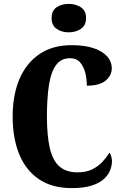

<svg xmlns="http://www.w3.org/2000/svg" viewBox="-20 -956 631 986"><path d="M349 10Q247 10 179.5 -36Q112 -82 78.5 -164.5Q45 -247 45 -358Q45 -467 79.5 -549Q114 -631 181.5 -677.5Q249 -724 348 -724Q417 -724 462.5 -708Q508 -692 531 -665.5Q554 -639 554 -606Q554 -568 522.5 -542Q491 -516 426 -516Q426 -550 418 -582Q410 -614 391.5 -635.5Q373 -657 339 -657Q294 -657 268 -622Q242 -587 231.5 -520Q221 -453 221 -358Q221 -258 236 -194.5Q251 -131 285.5 -101Q320 -71 378 -71Q423 -71 454 -86.5Q485 -102 506.5 -125.5Q528 -149 542 -172Q548 -165 551.5 -152Q555 -139 555 -128Q555 -107 546 -83Q537 -59 515 -38Q493 -17 452.5 -3.5Q412 10 349 10ZM333 -790Q296 -790 270.5 -808Q245 -826 245 -863Q245 -901 270.5 -918.5Q296 -936 333 -936Q369 -936 395.5 -918.5Q422 -901 422 -863Q422 -826 395.5 -808Q369 -790 333 -790Z"/></svg>

Font: Noto Serif Khmer ExtraCondensed Black
Style: Regular
Weight: 900
Width: 2
Designer: Danh Hong and the Monotype Design Team
Foundry: Monotype Imaging Inc.
Version: Version 2.004